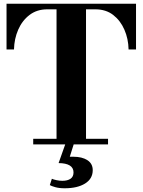

<svg xmlns="http://www.w3.org/2000/svg" viewBox="-20 -774 764 1029"><path d="M158 0V-30H283V-724H233Q178 -724 138.5 -694Q99 -664 77.6 -615Q56.2 -566 55 -509H15V-754H709V-509H669.1Q668 -566 646.6 -615.1Q625.2 -664.1 586.3 -694.1Q547.4 -724 491 -724H441V-30H559V0ZM327 235Q297 235 276 229Q255 223 247 218L258 184Q266 188 282.5 191.5Q299 195 314 195Q342 195 358 184Q374 173 374 150Q374 101 294 100L333 -10H378L354 66H373Q420 66 448.5 84.5Q477 103 477 138Q477 184 436 209.5Q395 235 327 235Z"/></svg>

Font: Libre Bodoni
Style: Regular
Weight: 400
Designer: Pablo Impallari, Rodrigo Fuenzalida
Foundry: Impallari Type
Version: Version 2.005;gftools[0.9.23]